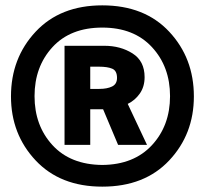

<svg xmlns="http://www.w3.org/2000/svg" viewBox="-20 -843 785 717"><path d="M362 -146Q205 -146 113 -244Q21 -342 21 -483Q21 -626 113 -724.5Q205 -823 362 -823Q520 -823 612 -724.5Q704 -626 704 -483Q704 -342 612 -244Q520 -146 362 -146ZM362 -227Q480 -228 547.5 -301Q615 -374 615 -484Q615 -594 547.5 -667Q480 -740 362 -740Q243 -740 176 -667Q109 -594 109 -484Q109 -374 176 -301Q243 -228 362 -227ZM350 -594H317V-511H351Q380 -511 398.5 -520Q417 -529 417 -552Q417 -579 399 -586.5Q381 -594 350 -594ZM421 -302 365 -435H317V-302H221V-672H370Q430 -672 475 -643.5Q520 -615 520 -555Q520 -519 502 -493.5Q484 -468 457 -455L529 -302Z"/></svg>

Font: Palanquin Dark Medium
Style: Regular
Weight: 500
Designer: Pria Ravichandran
Version: Version 1.001